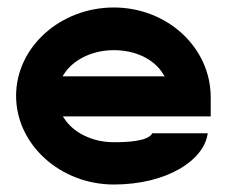

<svg xmlns="http://www.w3.org/2000/svg" viewBox="-20 -482 611 513"><path d="M23 -226C23 -95 142 11 284 11C426 11 526 -54 535 -126H387C376 -104 318 -102 284 -102C226 -102 176 -128 152 -165L148 -171H543V-222C543 -355 427 -462 284 -462C142 -462 23 -357 23 -226ZM147 -278 151 -284C174 -321 225 -348 284 -348C343 -348 393 -323 416 -284L420 -278Z"/></svg>

Font: Charger EcoBold
Style: Bold
Weight: 1000
Designer: Jasper
Foundry: Cannot Into Space Fonts
Version: Version 1.1